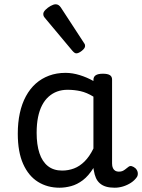

<svg xmlns="http://www.w3.org/2000/svg" viewBox="-20 -859 664 896"><path d="M258 17Q201 17 157 -10.5Q113 -38 88 -94Q63 -150 63 -235Q63 -287 72.5 -331Q82 -375 101 -410Q120 -445 147 -469Q174 -493 209 -506Q244 -519 286 -519Q318 -519 352 -508.5Q386 -498 416 -481V-486Q416 -501 427 -508Q438 -515 460 -515Q482 -515 492.5 -508.5Q503 -502 503 -488V-96Q503 -83 507 -74.5Q511 -66 518 -62Q525 -58 534 -58Q544 -58 550.5 -60.5Q557 -63 563.5 -68Q570 -73 579 -80Q586 -86 595 -83.5Q604 -81 613 -73Q622 -63 623 -52Q624 -41 619 -33Q608 -17 591 -6Q574 5 554.5 11Q535 17 515 17Q492 17 475 12Q458 7 446 -3.5Q434 -14 427.5 -29Q421 -44 418 -63Q418 -64 417 -67.5Q416 -71 416 -75Q393 -38 366.5 -18Q340 2 312 9.5Q284 17 258 17ZM151 -239Q151 -184 164 -144.5Q177 -105 203.5 -84Q230 -63 270 -63Q299 -63 325.5 -73Q352 -83 375 -106Q398 -129 416 -166V-408Q385 -427 356 -433.5Q327 -440 295 -440Q269 -440 247 -432Q225 -424 207 -408Q189 -392 176.5 -368Q164 -344 157.5 -312Q151 -280 151 -239ZM336 -610Q332 -610 327.5 -613Q323 -616 317 -623L194 -770Q187 -778 184.5 -782.5Q182 -787 182 -794Q182 -803 192.5 -813.5Q203 -824 216.5 -831.5Q230 -839 240 -839Q254 -839 264 -824L371 -660Q376 -653 376.5 -650Q377 -647 377 -644Q377 -634 362 -622Q347 -610 336 -610Z"/></svg>

Font: Playwrite AR
Style: Regular
Weight: 400
Designer: Veronika Burian, José Scaglione
Foundry: TypeTogether
Version: Version 1.002